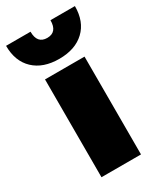

<svg xmlns="http://www.w3.org/2000/svg" viewBox="-208 -782 717 850"><g transform="rotate(-30 150.0 -357.5)"><path d="M326 -715Q326 -636 279 -591.5Q232 -547 150 -547Q68 -547 21 -591.5Q-26 -636 -26 -715H99Q99 -654 150 -654Q201 -654 201 -715ZM251 -500V0H49V-500Z"/></g></svg>

Font: Elaine Sans ExtraBold
Style: Regular
Weight: 800
Designer: Wei Huang
Foundry: Wei Huang
Version: Version 2.001;December 24, 2019;FontCreator 12.0.0.2547 64-b